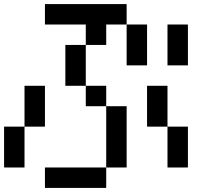

<svg xmlns="http://www.w3.org/2000/svg" viewBox="-20 -920 1040 940"><path d="M0 -100V-300H100V-100ZM900 -100H800V-300H900ZM900 -600H800V-800H900ZM200 0V-100H500V0ZM200 -300H100V-500H200ZM200 -800V-900H600V-800H500V-700H400V-800ZM400 -500H500V-400H400ZM400 -700V-500H300V-700ZM600 -100H500V-400H600ZM600 -600V-800H700V-600ZM800 -300H700V-500H800Z"/></svg>

Font: Galmuri9 Regular
Style: Regular
Weight: 400
Designer: Lee Minseo (quiple)
Version: Version 2.399;hotconv 1.1.1;makeotfexe 2.6.0 DEVELOPMENT